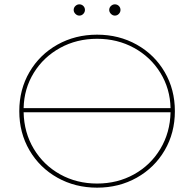

<svg xmlns="http://www.w3.org/2000/svg" viewBox="-20 -863 897 886"><path d="M69 -350Q69 -450 116 -530.5Q163 -611 245 -657Q327 -703 428 -703Q529 -703 611 -657Q693 -611 740 -530.5Q787 -450 787 -350Q787 -250 740 -169.5Q693 -89 611 -43Q529 3 428 3Q327 3 245 -43Q163 -89 116 -169.5Q69 -250 69 -350ZM767 -345H89Q91 -251 136 -176Q181 -101 257.5 -58.5Q334 -16 428 -16Q522 -16 598.5 -58.5Q675 -101 720 -176Q765 -251 767 -345ZM428 -684Q334 -684 257.5 -642Q181 -600 136 -527Q91 -454 89 -364H767Q765 -454 720 -527Q675 -600 598.5 -642Q522 -684 428 -684ZM484 -817Q484 -828 492 -835.5Q500 -843 510 -843Q521 -843 528.5 -835.5Q536 -828 536 -817Q536 -807 528.5 -799Q521 -791 510 -791Q500 -791 492 -799Q484 -807 484 -817ZM320 -817Q320 -828 328 -835.5Q336 -843 346 -843Q357 -843 364.5 -835.5Q372 -828 372 -817Q372 -807 364.5 -799Q357 -791 346 -791Q336 -791 328 -799Q320 -807 320 -817Z"/></svg>

Font: iiserrat Thin
Style: Regular
Weight: 100
Designer: Akira Ohta
Foundry: Akira Ohta
Version: Version 1.200;Glyphs 3.3.1 (3343)